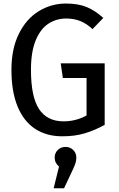

<svg xmlns="http://www.w3.org/2000/svg" viewBox="-20 -739 655 1059"><path d="M43.1 -353.8Q43.1 -470.8 84.4 -553.3Q125.6 -635.9 194.4 -677.7Q263.1 -719.5 344.1 -719.5Q411.3 -719.5 458.5 -700Q505.6 -680.5 549.7 -640L490.3 -578.5Q457.9 -608.7 423.1 -622.8Q388.2 -636.9 345.6 -636.9Q291.8 -636.9 247.9 -609Q204.1 -581 177.4 -517.7Q150.8 -454.4 150.8 -353.8Q150.8 -205.1 195.4 -137.4Q240 -69.7 330.8 -69.7Q398.5 -69.7 457.4 -102.1V-308.7H326.7L314.9 -389.7H557.4V-50.3Q502.1 -20 447.4 -3.6Q392.8 12.8 323.6 12.8Q236.4 12.8 173.6 -28.5Q110.8 -69.7 76.9 -151.8Q43.1 -233.8 43.1 -353.8ZM401 130.3Q401 144.1 397.2 157.9Q393.3 171.8 384.1 191.3L333.3 299.5H275.9L305.6 179.5Q294.4 170.8 287.9 157.9Q281.5 145.1 281.5 130.3Q281.5 105.1 298.7 88.2Q315.9 71.3 341.5 71.3Q366.7 71.3 383.8 88.2Q401 105.1 401 130.3Z"/></svg>

Font: Fira Code Fixed Retina
Style: Regular
Weight: 450
Monospace: yes
Designer: Carrois Corporate, Edenspiekermann AG, Nikita Prokopov
Foundry: Carrois Corporate, Edenspiekermann AG, Nikita Prokopov
Version: Version 5.002